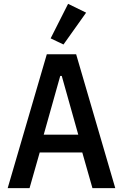

<svg xmlns="http://www.w3.org/2000/svg" viewBox="-20 -981 640 1001"><path d="M581 0 377 -698H224L20 0H134L187 -186H409L462 0ZM388 -279H208L294 -585H302ZM429 -915 335 -961 244 -781 311 -749Z"/></svg>

Font: IBM Mono Medium
Style: Regular
Weight: 500
Monospace: yes
Designer: Mike Abbink, Paul van der Laan, Pieter van Rosmalen
Foundry: Bold Monday
Version: Version 2.3